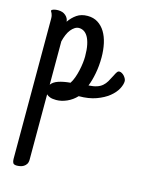

<svg xmlns="http://www.w3.org/2000/svg" viewBox="-118 -462 691 924"><g transform="rotate(15 227.5 0.0)"><path d="M159.2 38.1Q140.6 38.1 128.9 33.9Q117.2 29.8 110.8 22.9V348.1Q110.8 361.8 105.5 370.4Q100.1 378.9 92 383.8Q84 388.7 74.7 390.4Q65.4 392.1 58.1 392.1Q43 392.1 39.1 384.3Q35.2 376.5 35.2 365.2V-333Q35.2 -343.8 33.4 -350.1Q31.7 -356.4 30 -360.1Q28.3 -363.8 26.6 -366Q24.9 -368.2 24.9 -371.1Q24.9 -373.5 27.8 -375.5Q30.8 -377.4 35.6 -378.9Q40.5 -380.4 46.1 -381.1Q51.8 -381.8 57.1 -381.8Q81.1 -381.8 95.5 -368.9Q109.9 -356 110.8 -338.9Q126.5 -361.8 148.4 -377Q170.4 -392.1 202.1 -392.1Q231.4 -392.1 253.2 -378.4Q274.9 -364.7 289.3 -341.1Q303.7 -317.4 310.8 -285.2Q317.9 -252.9 317.9 -215.8Q317.9 -173.8 310.5 -135.5Q303.2 -97.2 292 -69.8Q316.9 -71.3 333 -76.7Q349.1 -82 360.1 -91.6Q371.1 -101.1 379.2 -114.7Q387.2 -128.4 396 -146Q402.8 -160.2 407.5 -166.5Q412.1 -172.9 418.9 -172.9Q425.3 -172.9 431.9 -168.9Q438.5 -165 443.6 -159.2Q448.7 -153.3 451.9 -146.7Q455.1 -140.1 455.1 -134.8Q455.1 -117.7 443.4 -95.7Q431.6 -73.7 407.5 -54.2Q383.3 -34.7 346.4 -21.2Q309.6 -7.8 259.8 -7.8Q239.3 14.2 212.4 26.1Q185.5 38.1 159.2 38.1ZM176.8 -325.2Q166 -325.2 156 -318.8Q146 -312.5 137.2 -301.5Q128.4 -290.5 121.8 -274.9Q115.2 -259.3 110.8 -241.2V-24.9Q121.6 -40.5 146 -48.8Q170.4 -57.1 205.1 -60.1Q213.9 -73.2 220.5 -91.6Q227.1 -109.9 231.4 -129.4Q235.8 -148.9 238 -167.5Q240.2 -186 240.2 -200.2Q240.2 -234.4 235.1 -258.3Q230 -282.2 221.2 -297.1Q212.4 -312 200.9 -318.6Q189.5 -325.2 176.8 -325.2Z"/></g></svg>

Font: Grand Hotel
Style: Regular
Weight: 400
Designer: Brian J. Bonislawsky & Jim Lyles for Astigmatic (AOETI)
Foundry: Astigmatic (AOETI)
Version: Version 001.000